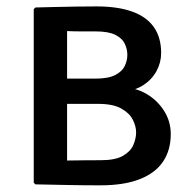

<svg xmlns="http://www.w3.org/2000/svg" viewBox="-20 -569 588 593"><path d="M89.4 -545.9Q118.6 -546.6 150.9 -547.4Q183.1 -548.2 215.5 -548.7Q247.9 -549.2 278.2 -549.2Q343.9 -549.2 388.4 -533.1Q433 -517.1 455.4 -485Q477.7 -452.9 477.7 -405.6Q477.7 -375.7 463.3 -349.3Q448.8 -323 422.4 -305.9Q396.1 -288.9 361 -287V-298.5Q398.5 -298.5 432 -279.2Q465.5 -259.8 486.4 -227.2Q507.4 -194.6 507.4 -154.9Q507.4 -105.4 483.6 -69.9Q459.8 -34.5 411.5 -15.6Q363.3 3.4 289.9 3.4Q235.5 3.4 188.8 2.4Q142.2 1.5 89.4 0.4L84.2 -4.6V-540.5ZM187.2 -73.2Q213.9 -73.6 240.3 -73.9Q266.7 -74.2 291.9 -74.2Q336.7 -74.2 360.2 -88Q383.7 -101.8 392 -121.7Q400.4 -141.6 400.4 -160Q400.4 -179.2 390 -199.5Q379.7 -219.8 354.3 -234Q328.9 -248.2 283.2 -248.2H144.4V-326.2H274.4Q314.4 -326.2 335.7 -337.2Q357.1 -348.2 365.2 -365.1Q373.3 -382 373.3 -399.4Q373.3 -417.2 365.4 -433.9Q357.4 -450.7 336.3 -461.3Q315.2 -472 276 -472Q259.1 -472 233.3 -472Q207.5 -472 187.2 -473Z"/></svg>

Font: Signika SC
Style: Regular
Weight: 300
Designer: Anna Giedryś
Foundry: Anna Giedryś
Version: Version 2.000